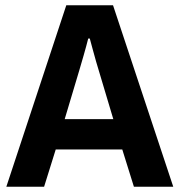

<svg xmlns="http://www.w3.org/2000/svg" viewBox="-20 -707 680 727"><path d="M4 0 231 -687H408L636 0H487L443 -141H191L147 0ZM225 -256H409L354 -440Q350 -452 344 -473.5Q338 -495 331.5 -518.5Q325 -542 320 -561H314Q307 -533 296.5 -496.5Q286 -460 280 -440Z"/></svg>

Font: Archivo SemiCondensed
Style: Bold
Weight: 680
Width: 4
Designer: Hector Gatti
Foundry: Omnibus-Type
Version: Version 2.001; ttfautohint (v1.8.3)